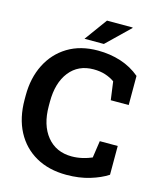

<svg xmlns="http://www.w3.org/2000/svg" viewBox="-131 -991 908 1095"><g transform="rotate(15 322.5 -444.0)"><path d="M365.7 10.3Q261.7 10.3 185.3 -33Q108.9 -76.2 67.1 -155.5Q25.4 -234.9 25.4 -343.3V-367.2Q25.4 -470.7 65.7 -550.5Q106 -630.4 180.4 -675.8Q254.9 -721.2 358.4 -721.2Q430.2 -721.2 493.7 -700.7Q557.1 -680.2 606.9 -638.2V-466.3H501L486.3 -574.2Q461.9 -591.3 431.2 -601.3Q400.4 -611.3 361.8 -611.3Q271.5 -611.3 219.7 -545.7Q168 -480 168 -368.2V-343.3Q168 -231 221.7 -165Q275.4 -99.1 368.2 -99.1Q398.9 -99.1 429.9 -106.2Q460.9 -113.3 486.3 -124.5L501 -224.6H606.9V-54.7Q565.4 -27.3 503.4 -8.5Q441.4 10.3 365.7 10.3ZM265.6 -766.1 362.8 -899.4H513.7L514.6 -896.5L379.9 -766.1Z"/></g></svg>

Font: Roboto Slab
Style: Bold
Weight: 700
Designer: Google
Version: Version 2.000; ttfautohint (v1.8.1.43-b0c9)